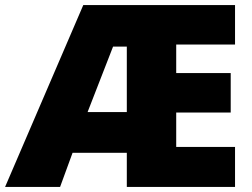

<svg xmlns="http://www.w3.org/2000/svg" viewBox="-25 -734 991 754"><path d="M898 0V-157H667V-292H881V-447H667V-559H898V-714H302L-5 0H211L260 -134H473V0ZM319 -294 419 -551H473V-294Z"/></svg>

Font: Noto Sans Sinhala Black
Style: Regular
Weight: 900
Designer: Jelle Bosma - Monotype Design Team
Foundry: Monotype Imaging Inc.
Version: Version 2.006